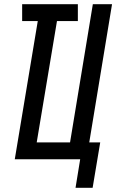

<svg xmlns="http://www.w3.org/2000/svg" viewBox="-20 -755 551 910"><path d="M338 135 360 0H50L159 -655H85V-735H349V-655H250L154 -80H312L420 -735H511L403 -80H455L419 135Z"/></svg>

Font: Iosevka Curly Medium Oblique
Style: Regular
Weight: 500
Italic angle: -9°
Monospace: yes
Designer: Belleve Invis
Foundry: Belleve Invis
Version: Version 11.1.0; ttfautohint (v1.8.3)